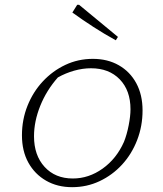

<svg xmlns="http://www.w3.org/2000/svg" viewBox="-20 -769 676 796"><path d="M279 7Q218 7 171 -20Q124 -47 97.5 -95Q71 -143 71 -208Q71 -273 94 -330.5Q117 -388 157.5 -431.5Q198 -475 251 -500Q304 -525 365 -525Q426 -525 472.5 -498.5Q519 -472 545 -424Q571 -376 571 -311Q571 -246 548.5 -188Q526 -130 486 -86.5Q446 -43 393 -18Q340 7 279 7ZM282 -29Q348 -29 405.5 -70Q463 -111 494 -181Q506 -211 513.5 -249.5Q521 -288 521 -316Q521 -394 476.5 -440Q432 -486 357 -486Q323 -486 287.5 -476Q252 -466 220 -448Q173 -395 147 -330.5Q121 -266 121 -204Q121 -125 165 -77Q209 -29 282 -29ZM460 -602Q411 -629 367 -657.5Q323 -686 280 -717L300 -749H308L469 -616Z"/></svg>

Font: Piazzolla SC ExtraLight
Style: Italic
Weight: 200
Italic angle: -11.3°
Designer: Juan Pablo del Peral
Foundry: Huerta Tipografica
Version: Version 1.330